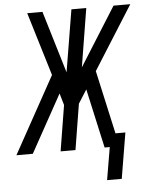

<svg xmlns="http://www.w3.org/2000/svg" viewBox="-90 -784 782 1004"><g transform="rotate(-5 301.0 -282.0)"><path d="M431 171 460 0H433L364 -311L319 -240L280 0H202L241 -240L223 -302L56 0H-30L192 -402L91 -735H171L269 -409L323 -735H401L351 -428L544 -735H632L422 -402L496 -69H548L508 171Z"/></g></svg>

Font: Iosevka QP
Style: Italic
Weight: 400
Italic angle: -9°
Designer: Belleve Invis
Foundry: Belleve Invis
Version: Version 20.0.0; ttfautohint (v1.8.4)